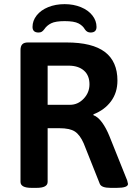

<svg xmlns="http://www.w3.org/2000/svg" viewBox="-20 -905 650 927"><path d="M79 -27V-663Q79 -682 87.5 -691Q96 -700 115 -700H301Q426 -700 486.5 -654Q547 -608 547 -516Q547 -458 516 -416Q485 -374 431 -353V-349Q453 -341 473 -313.5Q493 -286 509 -246L594 -34Q598 -20 598 -17Q598 2 544 2H514Q470 2 462 -17L384 -213Q366 -254 341.5 -270Q317 -286 267 -286H210V-27Q210 2 157 2H132Q79 2 79 -27ZM318 -399Q356 -399 384 -428.5Q412 -458 412 -498Q412 -541 385 -564.5Q358 -588 311 -588H210V-399ZM446 -775Q446 -748 417 -748Q400 -748 390 -763Q380 -781 359 -792Q338 -803 292 -803Q248 -803 227 -792.5Q206 -782 194 -764Q188 -756 182 -752Q176 -748 166 -748Q137 -748 137 -775Q137 -805 157 -830.5Q177 -856 212.5 -870.5Q248 -885 292 -885Q335 -885 370.5 -870.5Q406 -856 426 -830.5Q446 -805 446 -775Z"/></svg>

Font: Asap-SemiBold
Style: Regular
Weight: 600
Designer: Pablo Cosgaya
Foundry: Omnibus-Type
Version: Version 2.000; ttfautohint (v1.8)